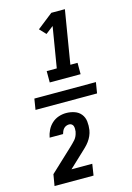

<svg xmlns="http://www.w3.org/2000/svg" viewBox="-147 -920 795 1160"><g transform="rotate(-15 250.0 -340.0)"><path d="M178 -444V-515H241L283 -769L235 -732L198 -771L296 -848H381L326 -515H371V-444ZM52 -306 63 -374H448L437 -306ZM44 168 56 97 196 -34Q205 -43 214 -51.5Q223 -60 231 -69.5Q239 -79 244 -90.5Q249 -102 251 -113Q251 -114 251.5 -114.5Q252 -115 252 -116Q253 -125 253 -134Q253 -143 250.5 -151Q248 -159 241 -164Q234 -169 225 -169Q216 -169 207 -165.5Q198 -162 191.5 -155Q185 -148 181 -139Q177 -130 175 -122H91Q95 -145 106 -167.5Q117 -190 135.5 -207Q154 -224 177.5 -232Q201 -240 225 -240Q252 -240 277 -231.5Q302 -223 317.5 -203.5Q333 -184 336 -157.5Q339 -131 335 -104Q332 -86 324.5 -69Q317 -52 306 -37Q295 -22 281 -8.5Q267 5 253 18L169 97H299L288 168Z"/></g></svg>

Font: Iosevka SS04 Extrabold Oblique
Style: Regular
Weight: 800
Italic angle: -9°
Monospace: yes
Designer: Belleve Invis
Foundry: Belleve Invis
Version: Version 19.0.0; ttfautohint (v1.8.4)